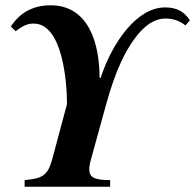

<svg xmlns="http://www.w3.org/2000/svg" viewBox="-20 -705 737 725"><path d="M697 -628C673 -666 641 -677 603 -677C497 -677 404 -545 360 -411H356C356 -541 315 -685 171 -685C116 -685 61 -666 21 -605L39 -587C69 -610 86 -616 107 -616C216 -616 233 -396 233 -312L177 -103C160 -41 139 -31 73 -25V0H396V-25C334 -25 317 -36 317 -67C317 -80 322 -99 327 -116L380 -308C418 -447 456 -514 486 -556C524 -609 563 -635 605 -635C629 -635 656 -629 680 -609Z"/></svg>

Font: XITS
Style: Bold Italic
Weight: 700
Italic angle: -16.33°
Designer: MicroPress Inc., with final additions and corrections provided by Coen Hoffman, Elsevier (retired)
Version: Version 1.302